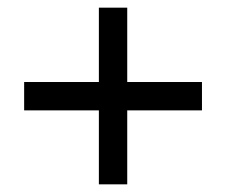

<svg xmlns="http://www.w3.org/2000/svg" viewBox="-20 -481 590 501"><path d="M507 -267V-193H312V0H238V-193H43V-267H238V-461H312V-267Z"/></svg>

Font: EauTestText Semibold
Style: Regular
Weight: 600
Designer: Christian Thalmann (Catharsis Fonts)
Version: Version 0.001;PS 000.001;hotconv 1.0.88;makeotf.lib2.5.64775